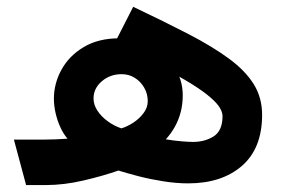

<svg xmlns="http://www.w3.org/2000/svg" viewBox="-20 -534 818 554"><path d="M20.1 -131.2 55.3 0H73.3V-131.2ZM249.9 -249.9Q249.9 -279.1 273.8 -299.5Q297.7 -320 331.1 -320Q352.1 -320 369 -309.3Q386 -298.7 396.1 -281Q406.3 -263.4 406.3 -242Q406.3 -223.5 394 -207.4Q381.8 -191.2 364.3 -179.9Q346.8 -168.6 330.3 -163.6Q309.1 -170.7 290.8 -184.1Q272.4 -197.5 261.2 -214.5Q249.9 -231.6 249.9 -249.9ZM308.9 -405.7Q386.9 -370.5 441.7 -342.4Q496.5 -314.4 531.7 -292.5Q566.8 -270.6 586.5 -253.5Q606.2 -236.5 614.2 -223.2Q622.1 -209.9 622.1 -199.2Q622.1 -157 596.7 -140.7Q571.3 -124.5 536.7 -124.5Q525.4 -124.5 503.2 -126.3Q481 -128.2 458.5 -132Q473.5 -148.5 484.4 -168Q495.3 -187.4 501.3 -210.2Q507.3 -232.9 507.3 -259.2Q507.3 -306.7 480.2 -343.6Q453.1 -380.5 411 -402Q368.8 -423.5 324.2 -423.5Q263.8 -423.5 221.6 -398.2Q179.4 -373 157.5 -333.1Q135.5 -293.1 135.5 -249Q135.5 -229.7 140.3 -208.2Q145.1 -186.7 153.9 -167.4Q162.6 -148 174.8 -133.9Q157.1 -132.5 140.7 -131.9Q124.4 -131.2 105 -131.2H63V0H111.4Q164.9 0 221.4 -13.3Q277.9 -26.6 321.7 -41.9Q346.8 -34.1 380.6 -25.3Q414.5 -16.6 451.7 -10.8Q489 -4.9 523 -4.9Q619.8 -4.9 678.1 -55.4Q736.3 -106 736.3 -202.7Q736.3 -252.1 712.2 -291Q688.1 -329.9 640.8 -364.7Q593.5 -399.6 524.2 -435.5Q454.9 -471.4 364.3 -514.4Z"/></svg>

Font: Vazirmatn NL
Style: Regular
Weight: 400
Designer: Saber Rastikerdar
Foundry: Saber Rastikerdar
Version: Version 33.003